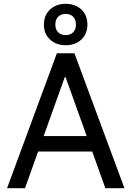

<svg xmlns="http://www.w3.org/2000/svg" viewBox="-20 -986 688 1006"><path d="M324 -749Q274 -749 242 -779Q210 -809 210 -857Q210 -906 242 -936Q274 -966 324 -966Q375 -966 406.5 -936Q438 -906 438 -857Q438 -809 406.5 -779Q375 -749 324 -749ZM324 -802Q349 -802 363.5 -817Q378 -832 378 -857Q378 -883 363.5 -898Q349 -913 324 -913Q299 -913 284.5 -898Q270 -883 270 -857Q270 -832 284.5 -817Q299 -802 324 -802ZM324 -581H319L111 0H17L278 -707H370L632 0H532ZM501 -192H145V-273H501Z"/></svg>

Font: 42dot Sans Light Medium
Style: Regular
Weight: 500
Version: Version 1.000